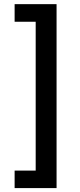

<svg xmlns="http://www.w3.org/2000/svg" viewBox="-20 -791 396 948"><path d="M52.2 137.7V51.3H156.2V-683.6H52.2V-770.5H259.3V137.7Z"/></svg>

Font: Inter 18pt Medium
Style: Regular
Weight: 500
Designer: Rasmus Andersson
Foundry: rsms
Version: Version 4.001;git-66647c0bb